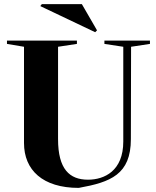

<svg xmlns="http://www.w3.org/2000/svg" viewBox="-20 -898 759 936"><path d="M355 -700H14V-684L97 -670V-201C97 -69 188 18 364 18C519 -10 618 -47 618 -220L619 -670L711 -684V-700H489V-684L581 -670V-208C581 -65 489 -22 409 -22C319 -22 263 -73 263 -220V-670L355 -684ZM444 -741 453 -750 379 -878H184L177 -869V-868Z"/></svg>

Font: Mazius Display
Style: Bold
Weight: 700
Designer: Alberto Casagrande & Collletttivo
Foundry: Collletttivo
Version: Version 2.000;Glyphs 3.2 (3221)